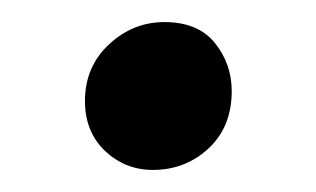

<svg xmlns="http://www.w3.org/2000/svg" viewBox="-20 -144 286 174"><path d="M118.5 10Q93.5 10 75.2 -7.2Q57 -24.5 57 -52.5Q57 -83.5 78.8 -103.8Q100.5 -124 129 -124Q159.5 -124 174.8 -105Q190 -86 190 -61.5Q190 -29 169 -9.5Q148 10 118.5 10Z"/></svg>

Font: Merriweather 36pt
Style: Regular
Weight: 400
Designer: Eben Sorkin
Foundry: Eben Sorkin
Version: Version 2.100